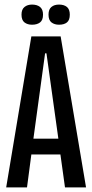

<svg xmlns="http://www.w3.org/2000/svg" viewBox="-20 -819 402 839"><path d="M7 0 117 -660H245L356 0H264L244 -144H117L98 0ZM177 -586 126 -213H235L183 -586ZM238 -711Q218 -711 205 -721Q192 -731 192 -755Q192 -778 204.5 -788.5Q217 -799 238 -799Q260 -799 272.5 -788.5Q285 -778 285 -755Q285 -731 272.5 -721Q260 -711 238 -711ZM120 -711Q100 -711 87 -721Q74 -731 74 -755Q74 -778 87 -788.5Q100 -799 120 -799Q142 -799 155 -788.5Q168 -778 168 -755Q168 -731 155 -721Q142 -711 120 -711Z"/></svg>

Font: Bricolage Grotesque 48pt Condensed
Style: Regular
Weight: 400
Width: 3
Designer: Mathieu Triay
Foundry: Atelier Triay
Version: Version 1.000; ttfautohint (v1.8.4.7-5d5b);gftools[0.9.32]